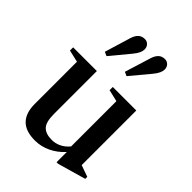

<svg xmlns="http://www.w3.org/2000/svg" viewBox="-242 -972 1105 1105"><g transform="rotate(45 310.5 -419.5)"><path d="M243 10.5Q167 10.5 130.2 -27.2Q93.5 -65 93.5 -137.5V-481.5L19.5 -498.5V-524.5H212.5V-175.5Q212.5 -109 236.2 -84.8Q260 -60.5 309.5 -60.5Q337.5 -60.5 364.8 -73.2Q392 -86 414.5 -113V-481.5L342 -498.5V-524.5H533.5V-80L604 -55V-38.5L432.5 10.5H419.5V-72.5Q383.5 -33 337.8 -11.2Q292 10.5 243 10.5ZM354 -624.5 329.5 -635.5 379 -795.5Q387 -821.5 402 -836Q417 -850.5 441.5 -850.5Q459 -850.5 470.8 -838Q482.5 -825.5 482.5 -806.5Q482.5 -793 475.2 -777.2Q468 -761.5 451.5 -741.5ZM191 -624.5 166.5 -635.5 215 -795.5Q223 -821.5 238.2 -836Q253.5 -850.5 278 -850.5Q295.5 -850.5 307.2 -838Q319 -825.5 319 -806.5Q319 -793 311.8 -777.2Q304.5 -761.5 288 -741.5Z"/></g></svg>

Font: Libre Caslon Text Medium
Style: Regular
Weight: 500
Designer: Pablo Impallari, Rodrigo Fuenzalida, Katja Schimmel
Foundry: Pablo Impallari, Rodrigo Fuenzalida
Version: Version 2.000